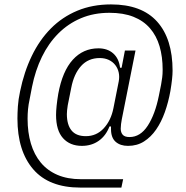

<svg xmlns="http://www.w3.org/2000/svg" viewBox="-20 -730 841 870"><path d="M344 120Q202 120 130.5 37Q59 -46 59 -193Q59 -217 61 -248Q63 -279 71 -316Q89 -404 124 -476.5Q159 -549 210.5 -601Q262 -653 330.5 -681.5Q399 -710 483 -710Q622 -710 692 -632Q762 -554 762 -410Q762 -393 759.5 -370Q757 -347 752 -317Q743 -267 727 -222Q711 -177 687.5 -143Q664 -109 632.5 -89Q601 -69 560 -69Q525 -69 504 -87.5Q483 -106 483 -145V-157H476Q460 -115 427.5 -92Q395 -69 351 -69Q297 -69 265.5 -104Q234 -139 234 -209Q234 -226 236.5 -250.5Q239 -275 244 -305Q263 -408 310 -459.5Q357 -511 426 -511Q467 -511 493 -488Q519 -465 524 -423H531L546 -501H594L532 -190Q530 -180 528.5 -168Q527 -156 527 -147Q527 -130 536 -119.5Q545 -109 567 -109Q616 -109 649.5 -160.5Q683 -212 700 -297L710 -347Q713 -364 715 -379Q717 -394 717 -414Q717 -473 703 -520.5Q689 -568 659.5 -602Q630 -636 584.5 -654Q539 -672 476 -672Q405 -672 347 -647.5Q289 -623 244.5 -578.5Q200 -534 170 -472.5Q140 -411 125 -336L114 -279Q109 -256 107 -235Q105 -214 105 -192Q105 -130 120 -79.5Q135 -29 165 7Q195 43 240.5 62.5Q286 82 347 82H538L530 120ZM369 -113Q417 -113 450 -148.5Q483 -184 494 -240L518 -361Q522 -382 518 -401Q514 -420 502.5 -435Q491 -450 473 -458.5Q455 -467 432 -467Q380 -467 347.5 -431Q315 -395 303 -333L287 -253Q285 -241 284 -230.5Q283 -220 283 -213Q283 -165 304 -139Q325 -113 369 -113Z"/></svg>

Font: IBM Plex Sans Cond Light
Style: Italic
Weight: 300
Width: 3
Italic angle: -11°
Designer: Mike Abbink, Paul van der Laan, Pieter van Rosmalen
Foundry: Bold Monday
Version: Version 1.3